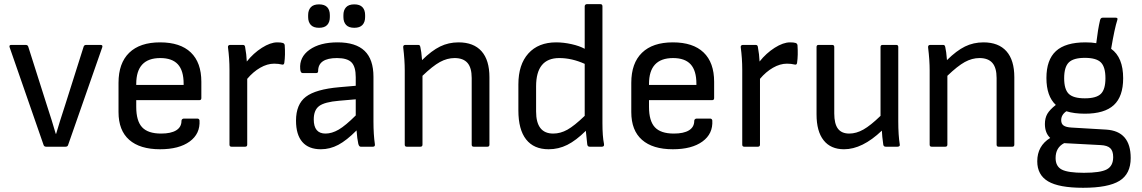

<svg xmlns="http://www.w3.org/2000/svg" viewBox="-20 -703 5472 920"><path d="M201.2 0Q191.9 0 189 -7.8L25.9 -477.1Q22.9 -487.8 34.2 -487.8H103Q112.3 -487.8 115.2 -480L204.1 -200.2Q229.5 -123 247.1 -62H249Q264.6 -115.7 292 -199.2L380.9 -480Q383.8 -487.8 393.1 -487.8H461.9Q473.1 -487.8 470.2 -477.1L306.2 -7.8Q303.7 0 293.9 0Z M747.1 12.2Q650.4 12.2 599.1 -33Q547.9 -78.1 547.9 -166V-306.2Q547.9 -400.4 599.1 -450.2Q650.4 -500 747.1 -500Q843.8 -500 894.3 -451.7Q944.8 -403.3 944.8 -311V-232.9Q944.8 -223.1 935.1 -223.1H632.8V-190.9Q632.8 -123.5 660.9 -93.3Q689 -63 752 -63Q799.3 -63 824.5 -78.6Q849.6 -94.2 849.6 -124Q849.6 -128.9 853 -131.8Q856.4 -134.8 860.8 -134.8H925.8Q934.1 -134.8 936 -126Q939.9 -62 888.9 -24.9Q837.9 12.2 747.1 12.2ZM632.8 -295.9H859.9V-301.8Q859.9 -364.7 832.3 -394.8Q804.7 -424.8 748 -424.8Q632.8 -424.8 632.8 -300.8Z M1089.4 0Q1079.6 0 1079.6 -9.8V-369.1Q1079.6 -422.9 1072.3 -477.1Q1071.8 -481.9 1074.7 -484.9Q1077.6 -487.8 1082.5 -487.8H1143.6Q1152.8 -487.8 1154.3 -479Q1161.1 -442.4 1162.6 -408.2Q1194.3 -448.2 1235.1 -474.1Q1275.9 -500 1308.6 -500Q1326.7 -500 1335.4 -497.1Q1342.8 -494.6 1344.2 -486.8Q1347.7 -438.5 1342.3 -401.9Q1340.8 -390.6 1329.6 -394Q1314.5 -397.9 1293.5 -397.9Q1260.7 -397.9 1226.8 -378.4Q1192.9 -358.9 1164.6 -325.2V-9.8Q1164.6 0 1154.3 0Z M1508.8 -569.8Q1481.9 -569.8 1469.2 -583.7Q1456.5 -597.7 1456.5 -621.1V-630.9Q1456.5 -654.3 1469.2 -668.2Q1481.9 -682.1 1508.8 -682.1Q1535.2 -682.1 1547.9 -668.5Q1560.5 -654.8 1560.5 -630.9V-621.1Q1560.5 -597.2 1547.9 -583.5Q1535.2 -569.8 1508.8 -569.8ZM1677.7 -569.8Q1650.9 -569.8 1638.2 -583.7Q1625.5 -597.7 1625.5 -621.1V-630.9Q1625.5 -654.3 1638.2 -668.2Q1650.9 -682.1 1677.7 -682.1Q1704.1 -682.1 1716.8 -668.5Q1729.5 -654.8 1729.5 -630.9V-621.1Q1729.5 -597.2 1716.8 -583.5Q1704.1 -569.8 1677.7 -569.8ZM1517.6 12.2Q1459 12.2 1428.7 -22.7Q1398.4 -57.6 1398.4 -125Q1398.4 -203.1 1445.6 -239.3Q1492.7 -275.4 1606.4 -285.2L1684.6 -292V-333Q1684.6 -383.3 1664.3 -404.1Q1644 -424.8 1594.7 -424.8Q1504.4 -424.8 1504.4 -362.8Q1504.4 -353 1495.6 -353H1429.7Q1419.9 -353 1418.5 -372.1Q1413.6 -429.2 1463.1 -464.6Q1512.7 -500 1597.7 -500Q1684.6 -500 1727.1 -459.2Q1769.5 -418.5 1769.5 -335V-121.1Q1769.5 -58.1 1776.4 -11.2Q1777.8 0 1766.6 0H1708.5Q1700.2 0 1696.8 -14.2Q1691.4 -37.6 1688.5 -78.1Q1641.1 -30.3 1601.1 -9Q1561 12.2 1517.6 12.2ZM1483.4 -130.9Q1483.4 -63 1539.6 -63Q1570.3 -63 1603 -82Q1635.7 -101.1 1684.6 -149.9V-227.1L1604.5 -220.2Q1535.6 -214.4 1509.5 -195.1Q1483.4 -175.8 1483.4 -130.9Z M1929.2 0Q1919.4 0 1919.4 -9.8V-366.2Q1919.4 -415 1912.1 -475.1Q1910.6 -487.8 1922.4 -487.8H1983.4Q1988.3 -487.8 1990.5 -485.8Q1992.7 -483.9 1994.1 -478Q1999 -458 2002.4 -415Q2048.3 -460.4 2088.9 -480.2Q2129.4 -500 2177.2 -500Q2249.5 -500 2287.4 -457.5Q2325.2 -415 2325.2 -333V-9.8Q2325.2 0 2315.4 0H2250Q2240.2 0 2240.2 -9.8V-329.1Q2240.2 -378.4 2220 -401.6Q2199.7 -424.8 2158.2 -424.8Q2122.6 -424.8 2087.9 -405.8Q2053.2 -386.7 2004.4 -339.8V-9.8Q2004.4 0 1994.1 0Z M2608.9 12.2Q2538.1 12.2 2501 -34.9Q2463.9 -82 2463.9 -173.8V-298.8Q2463.9 -393.6 2511.7 -446.8Q2559.6 -500 2645 -500Q2680.2 -500 2718.5 -491.5Q2756.8 -482.9 2781.7 -469.2V-672.9Q2781.7 -677.2 2784.7 -680.2Q2787.6 -683.1 2792 -683.1H2856.9Q2866.7 -683.1 2866.7 -672.9V-112.8Q2866.7 -49.8 2874 -14.2Q2877 0 2863.8 0H2805.7Q2795.4 0 2793.9 -11.2Q2787.6 -67.4 2787.1 -76.2Q2740.2 -29.8 2698.2 -8.8Q2656.2 12.2 2608.9 12.2ZM2548.8 -168.9Q2548.8 -63 2630.9 -63Q2665.5 -63 2698.7 -81.5Q2731.9 -100.1 2781.7 -147.9V-397Q2720.2 -424.8 2659.7 -424.8Q2548.8 -424.8 2548.8 -289.1Z M3204.1 12.2Q3107.4 12.2 3056.2 -33Q3004.9 -78.1 3004.9 -166V-306.2Q3004.9 -400.4 3056.2 -450.2Q3107.4 -500 3204.1 -500Q3300.8 -500 3351.3 -451.7Q3401.9 -403.3 3401.9 -311V-232.9Q3401.9 -223.1 3392.1 -223.1H3089.8V-190.9Q3089.8 -123.5 3117.9 -93.3Q3146 -63 3209 -63Q3256.3 -63 3281.5 -78.6Q3306.6 -94.2 3306.6 -124Q3306.6 -128.9 3310.1 -131.8Q3313.5 -134.8 3317.9 -134.8H3382.8Q3391.1 -134.8 3393.1 -126Q3397 -62 3345.9 -24.9Q3294.9 12.2 3204.1 12.2ZM3089.8 -295.9H3316.9V-301.8Q3316.9 -364.7 3289.3 -394.8Q3261.7 -424.8 3205.1 -424.8Q3089.8 -424.8 3089.8 -300.8Z M3546.4 0Q3536.6 0 3536.6 -9.8V-369.1Q3536.6 -422.9 3529.3 -477.1Q3528.8 -481.9 3531.7 -484.9Q3534.7 -487.8 3539.6 -487.8H3600.6Q3609.9 -487.8 3611.3 -479Q3618.2 -442.4 3619.6 -408.2Q3651.4 -448.2 3692.1 -474.1Q3732.9 -500 3765.6 -500Q3783.7 -500 3792.5 -497.1Q3799.8 -494.6 3801.3 -486.8Q3804.7 -438.5 3799.3 -401.9Q3797.9 -390.6 3786.6 -394Q3771.5 -397.9 3750.5 -397.9Q3717.8 -397.9 3683.8 -378.4Q3649.9 -358.9 3621.6 -325.2V-9.8Q3621.6 0 3611.3 0Z M4024.4 12.2Q3960.4 12.2 3926.5 -30.8Q3892.6 -73.7 3892.6 -154.8V-478Q3892.6 -487.8 3902.3 -487.8H3967.3Q3977.5 -487.8 3977.5 -478V-159.2Q3977.5 -109.9 3995.1 -86.4Q4012.7 -63 4049.3 -63Q4083 -63 4117.2 -82.3Q4151.4 -101.6 4199.2 -147.9V-478Q4199.2 -487.8 4209.5 -487.8H4274.4Q4284.2 -487.8 4284.2 -478V-122.1Q4284.2 -54.7 4291.5 -9.8Q4292.5 -5.4 4289.3 -2.7Q4286.1 0 4280.3 0H4224.6Q4213.9 0 4212.4 -9.8Q4206.5 -51.3 4205.6 -77.1Q4111.8 12.2 4024.4 12.2Z M4444.3 0Q4434.6 0 4434.6 -9.8V-366.2Q4434.6 -415 4427.2 -475.1Q4425.8 -487.8 4437.5 -487.8H4498.5Q4503.4 -487.8 4505.6 -485.8Q4507.8 -483.9 4509.3 -478Q4514.2 -458 4517.6 -415Q4563.5 -460.4 4604 -480.2Q4644.5 -500 4692.4 -500Q4764.6 -500 4802.5 -457.5Q4840.3 -415 4840.3 -333V-9.8Q4840.3 0 4830.6 0H4765.1Q4755.4 0 4755.4 -9.8V-329.1Q4755.4 -378.4 4735.1 -401.6Q4714.8 -424.8 4673.3 -424.8Q4637.7 -424.8 4603 -405.8Q4568.4 -386.7 4519.5 -339.8V-9.8Q4519.5 0 4509.3 0Z M5178.2 -158.2Q5127 -158.2 5089.8 -169.9Q5064.9 -153.3 5064.9 -127Q5064.9 -109.4 5076.7 -101.3Q5088.4 -93.3 5114.3 -91.8L5280.3 -82Q5397.9 -74.7 5397.9 54.2Q5397.9 130.4 5344 163.6Q5290 196.8 5169.9 196.8Q5054.2 196.8 5002.2 166Q4950.2 135.3 4950.2 69.8Q4950.2 -3.9 5012.2 -42Q4986.8 -65.9 4986.8 -108.9Q4986.8 -137.2 4998.5 -157.5Q5010.3 -177.7 5039.1 -200.2Q4994.1 -242.2 4994.1 -329.1Q4994.1 -416.5 5039.8 -458.3Q5085.4 -500 5181.2 -500Q5211.4 -500 5232.9 -496.1Q5240.7 -562.5 5251 -606Q5253.9 -618.2 5263.2 -618.2H5326.2Q5337.4 -618.2 5334 -607.9Q5320.8 -567.4 5304.2 -469.2Q5361.8 -428.2 5361.8 -328.1Q5361.8 -240.7 5317.1 -199.5Q5272.5 -158.2 5178.2 -158.2ZM5276.9 -328.1Q5276.9 -382.3 5254.9 -404.1Q5232.9 -425.8 5178.2 -425.8Q5123.5 -425.8 5101.3 -403.8Q5079.1 -381.8 5079.1 -328.1Q5079.1 -274.9 5101.1 -253.4Q5123 -231.9 5178.2 -231.9Q5233.4 -231.9 5255.1 -253.4Q5276.9 -274.9 5276.9 -328.1ZM5038.1 54.2Q5038.1 94.2 5067.9 109.6Q5097.7 125 5173.8 125Q5252.9 125 5283.4 108.6Q5314 92.3 5314 49.8Q5314 20.5 5300 7.1Q5286.1 -6.3 5253.9 -7.8L5079.1 -17.1Q5038.1 3.9 5038.1 54.2Z"/></svg>

Font: Sofia Sans
Style: Regular
Weight: 400
Designer: Botio Nikoltchev, Ani Petrova
Foundry: lettersoup
Version: Version 4.100